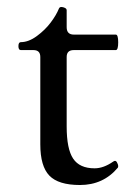

<svg xmlns="http://www.w3.org/2000/svg" viewBox="-20 -513 369 544"><path d="M94.2 -104V-351.6Q94.2 -371.1 74.7 -371.1H39.1Q32.2 -371.1 32.2 -382.3Q32.2 -393.6 39.1 -393.6Q61 -393.6 84.5 -410.9Q107.9 -428.2 123.5 -449Q139.2 -469.7 147 -488.8Q148.9 -493.2 153.8 -493.2Q158.7 -493.2 163.8 -490.7Q168.9 -488.3 168.9 -483.9V-436Q168.9 -415 189 -415H308.1Q314.9 -415 314.9 -393.1Q314.9 -371.1 308.1 -371.1H189Q168.9 -371.1 168.9 -351.6V-154.8Q168.9 -90.8 187.3 -63.5Q205.6 -36.1 248 -36.1Q273.4 -36.1 300.8 -55.2Q307.6 -60.1 311.3 -53.2Q314.9 -46.4 314.9 -43Q314.9 -39.6 314 -38.1Q272.9 11.2 206.5 11.2Q145.5 11.2 119.9 -15.4Q94.2 -42 94.2 -104Z"/></svg>

Font: Junicode
Style: Regular
Weight: 400
Designer: Peter S. Baker
Foundry: Briery Creek Software
Version: Version 0.7.2